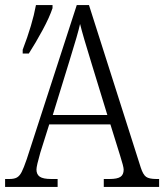

<svg xmlns="http://www.w3.org/2000/svg" viewBox="-21 -733 644 753"><path d="M-1 -31H16Q35 -31 45.5 -37Q56 -43 64 -58.5Q72 -74 84 -109L280 -713H328L531 -76Q540 -48 552 -39.5Q564 -31 592 -31H603V0H386V-31H409Q439 -31 451.5 -39.5Q464 -48 464 -68Q464 -79 450 -123L412 -245H172L137 -134Q122 -82 122 -68Q122 -49 135 -40Q148 -31 180 -31H205V0H-1ZM400 -282 339 -481Q304 -594 293 -639Q285 -602 251 -493L186 -282ZM68 -538Q106 -637 120 -713H185V-701Q173 -665 146 -615Q119 -565 92 -523H68Z"/></svg>

Font: Noto Serif NarrowLight
Style: Regular
Weight: 300
Width: 4
Designer: Monotype Design Team
Foundry: Monotype Imaging Inc.
Version: Version 1.001